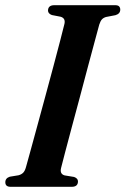

<svg xmlns="http://www.w3.org/2000/svg" viewBox="-26 -720 483 740"><path d="M209.5 -73Q203.5 -49.5 223 -44L259.5 -38Q274.5 -32.5 274.5 -21Q274.5 0 250.5 0H15Q-5.5 0 -5.5 -17.5Q-5.5 -33.5 12 -39L45.5 -44.5Q56.5 -47.5 63.2 -54.2Q70 -61 74 -75.5Q80 -96.5 91.5 -138.8Q103 -181 118 -235.8Q133 -290.5 149 -349.8Q165 -409 179.8 -464.2Q194.5 -519.5 205.8 -562.8Q217 -606 222.5 -628.5Q227 -650 207.5 -655.5L174 -662Q159 -667.5 159 -679.5Q159.5 -700 183.5 -700H417.5Q429 -700 433.2 -695.2Q437.5 -690.5 437.5 -683Q437.5 -667 419 -661.5L382.5 -654.5Q372.5 -651.5 366.8 -645.2Q361 -639 356.5 -625Q350.5 -603 338.8 -559.5Q327 -516 312.2 -460.5Q297.5 -405 281.8 -345.8Q266 -286.5 251.2 -231.8Q236.5 -177 225.5 -135Q214.5 -93 209.5 -73Z"/></svg>

Font: Fraunces 144pt Soft SemiBold
Style: Italic
Weight: 600
Italic angle: -16°
Version: Version 1.000;[b76b70a41]